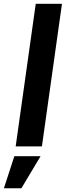

<svg xmlns="http://www.w3.org/2000/svg" viewBox="-88 -770 376 1010"><path d="M-5.5 0 100 -750H238L132.5 0ZM-67.5 220.5 -12.5 51.5H125.5L24.5 220.5Z"/></svg>

Font: Urbanist ExtraBold
Style: Italic
Weight: 800
Italic angle: -8°
Designer: Corey Hu
Foundry: Corey Hu
Version: Version 1.321; ttfautohint (v1.8.4.7-5d5b)